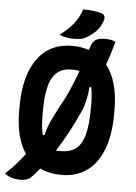

<svg xmlns="http://www.w3.org/2000/svg" viewBox="-64 -981 778 1097"><g transform="rotate(5 325.0 -432.5)"><path d="M368 -933Q404 -933 429.5 -929.5Q455 -926 476 -919Q490 -914 492.5 -902Q495 -890 490 -876Q478 -842 456 -819Q434 -796 402 -777Q386 -767 369.5 -764Q353 -761 328 -761Q306 -761 286.5 -764.5Q267 -768 246 -777Q293 -812 323 -849Q353 -886 368 -933ZM324 -720Q377 -720 420 -705Q421 -709 424 -716Q435 -752 452.5 -764Q470 -776 510 -776Q526 -776 540.5 -773.5Q555 -771 568 -764Q558 -729 547.5 -695.5Q537 -662 526 -630Q560 -587 578 -523.5Q596 -460 596 -376V-354Q596 -229 562.5 -146Q529 -63 469 -21.5Q409 20 329 20Q257 20 203 -6Q189 12 176.5 26Q164 40 153 50Q133 68 97 68Q69 68 44.5 61Q20 54 5 39Q32 15 61 -17Q90 -49 114 -82Q85 -124 69.5 -184.5Q54 -245 54 -323V-345Q54 -525 124.5 -622.5Q195 -720 324 -720ZM189 -313Q189 -277 192 -248.5Q195 -220 200 -198H211Q217 -232 234.5 -272Q252 -312 288 -378Q310 -416 333 -468.5Q356 -521 378 -581Q359 -585 331 -585Q258 -585 223.5 -527Q189 -469 189 -329ZM409 -350Q382 -290 350 -230Q318 -170 283 -116Q296 -115 311 -115Q360 -115 393.5 -137.5Q427 -160 444 -217Q461 -274 461 -379V-393Q461 -453 452 -494H442Q440 -456 431 -416.5Q422 -377 409 -350Z"/></g></svg>

Font: Recursive Sn Csl St
Style: Bold
Weight: 700
Version: Version 1.079;hotconv 1.0.112;makeotfexe 2.5.65598; ttfautoh